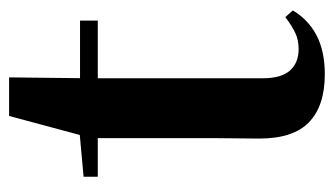

<svg xmlns="http://www.w3.org/2000/svg" viewBox="-180 -556 752 433"><g transform="rotate(-90 196.5 -340.0)"><path d="M169 -496V-536H366V-496ZM245 16Q174 16 137 -19.5Q100 -55 100 -132Q100 -160 100.5 -182.5Q101 -205 101 -235V-496H14V-528L124 -538L105 -525L151 -696H238L236 -519V-509V-124Q236 -82 253.5 -62.5Q271 -43 302 -43Q322 -43 338 -50.5Q354 -58 374 -73L389 -56Q368 -21 332.5 -2.5Q297 16 245 16Z"/></g></svg>

Font: Noto Serif TC ExtraLight
Style: Bold
Weight: 700
Version: Version 2.002-H1;hotconv 1.1.0;makeotfexe 2.6.0